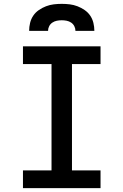

<svg xmlns="http://www.w3.org/2000/svg" viewBox="-20 -975 640 995"><path d="M99 0V-92H247V-643H99V-735H501V-643H353V-92H501V0ZM131 -815Q131 -836 136 -856.5Q141 -877 152.5 -894Q164 -911 181.5 -923Q199 -935 218.5 -942.5Q238 -950 258.5 -952.5Q279 -955 300 -955Q321 -955 341.5 -952.5Q362 -950 381.5 -942.5Q401 -935 418.5 -923Q436 -911 447.5 -894Q459 -877 464 -856.5Q469 -836 469 -815H371Q371 -828 365 -839.5Q359 -851 348.5 -858Q338 -865 325.5 -867.5Q313 -870 300 -870Q287 -870 274.5 -867.5Q262 -865 251.5 -858Q241 -851 235 -839.5Q229 -828 229 -815Z"/></svg>

Font: Iosevka Custom SmBdEx
Style: Regular
Weight: 600
Width: 7
Monospace: yes
Designer: Belleve Invis
Foundry: Belleve Invis
Version: Version 11.2.4; ttfautohint (v1.8.4)